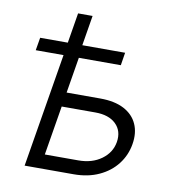

<svg xmlns="http://www.w3.org/2000/svg" viewBox="-77 -745 745 815"><g transform="rotate(10 295.0 -338.0)"><path d="M44.4 -490.7 53.7 -545.9H419.9L411.1 -490.7ZM172.9 -545.9 194.3 -675.8H256.8L235.4 -545.9ZM192.4 -336.4H349.6Q412.1 -336.4 452.4 -315.2Q492.7 -293.9 509.5 -256.3Q526.4 -218.8 518.1 -169.4Q509.8 -120.1 480.2 -82Q450.7 -43.9 403.3 -22Q356 0 293.9 0H83L173.3 -545.9H239.3L159.2 -61.5H303.7Q362.8 -61.5 403.1 -90.8Q443.4 -120.1 451.2 -166.5Q459 -214.8 428.5 -244.6Q397.9 -274.4 339.4 -274.4H181.6Z"/></g></svg>

Font: Inter Light
Style: Italic
Weight: 300
Italic angle: -9.3988°
Designer: Rasmus Andersson
Foundry: rsms
Version: Version 4.001;git-66647c0bb